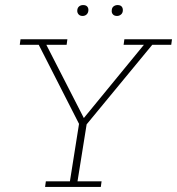

<svg xmlns="http://www.w3.org/2000/svg" viewBox="-20 -738 699 758"><path d="M158 0 161 -22H256L292 -249L133 -561H58L61 -583H246L243 -561H163L311 -272L548 -561H468L471 -583H659L656 -561H581L322 -247L286 -22H381L378 0ZM306 -675Q296 -675 290.5 -681Q285 -687 285 -695Q285 -706 291.5 -712Q298 -718 308 -718Q319 -718 324 -712.5Q329 -707 329 -699Q329 -688 322.5 -681.5Q316 -675 306 -675ZM442 -675Q432 -675 426.5 -680.5Q421 -686 421 -694Q421 -707 428 -712.5Q435 -718 444 -718Q455 -718 460 -712.5Q465 -707 465 -698Q465 -687 458 -681Q451 -675 442 -675Z"/></svg>

Font: Rokkitt SemiBold Thin
Style: Italic
Weight: 250
Italic angle: -9°
Version: Version 3.103